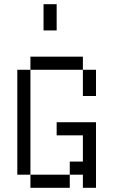

<svg xmlns="http://www.w3.org/2000/svg" viewBox="-20 -895 540 915"><path d="M250 -750H187.5V-875H250ZM62.5 -562.5H125V-62.5H62.5ZM125 -62.5H312.5V0H125ZM125 -625H375V-562.5H125ZM250 -312.5H437.5V0H375V-62.5H312.5V-125H375V-250H250ZM375 -562.5H437.5V-437.5H375Z"/></svg>

Font: ChillBitmapSE 16px
Style: Regular
Weight: 400
Designer: Designed by Warren2060
Foundry: ChillType
Version: Version 1.000